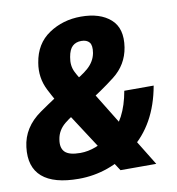

<svg xmlns="http://www.w3.org/2000/svg" viewBox="-91 -752 763 827"><g transform="rotate(-10 290.5 -338.0)"><path d="M188 5.5Q320.5 5.5 432.8 -81Q545 -167.5 574.5 -334H446Q424 -208.5 352.5 -155.8Q281 -103 213.5 -103Q164.5 -103 146.2 -121.5Q128 -140 134.5 -177Q140.5 -215 172.2 -241.5Q204 -268 274.5 -306Q347.5 -350 407.5 -396.8Q467.5 -443.5 479.5 -517.5Q492.5 -599.5 446.5 -640.2Q400.5 -681 317 -681Q238 -681 176.5 -639.8Q115 -598.5 102 -517Q91 -453 120 -396.2Q149 -339.5 174 -302.5L370.5 0H527L288.5 -388Q263 -423.5 248.8 -452.2Q234.5 -481 241.5 -517.5Q247 -550 262 -563.8Q277 -577.5 300.5 -577.5Q324.5 -577.5 335.8 -563.8Q347 -550 341.5 -517.5Q335 -481.5 304.8 -454.5Q274.5 -427.5 225 -404Q155 -362.5 76.8 -307.8Q-1.5 -253 -11.5 -168Q-22 -82 28.5 -38.2Q79 5.5 188 5.5Z"/></g></svg>

Font: Anybody Condensed
Style: Bold Italic
Weight: 700
Width: 3
Italic angle: -10°
Version: Version 1.113;gftools[0.9.25]